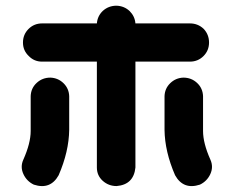

<svg xmlns="http://www.w3.org/2000/svg" viewBox="-20 -625 797 657"><path d="M58.6 -479.5Q58.6 -506.8 77.6 -525.9Q96.7 -544.9 124 -544.9H311.5Q313.5 -570.3 332 -587.9Q351.6 -605.5 378.9 -605.5Q405.3 -604.5 423.8 -586.9Q441.4 -569.3 443.4 -544.9H629.9Q657.2 -544.9 676.8 -526.4Q695.3 -506.8 695.3 -479.5Q695.3 -452.1 676.3 -433.1Q657.2 -414.1 629.9 -414.1H443.4V-51.8Q437.5 6.8 378.9 11.7Q351.6 11.7 331.5 -6.3Q311.5 -24.4 311.5 -51.8V-414.1H124Q96.7 -414.1 78.1 -433.6Q58.6 -452.1 58.6 -479.5ZM152.3 -359.4Q178.7 -358.4 197.3 -340.3Q215.8 -322.3 216.8 -295.9V-180.7Q215.8 -106.4 180.7 -25.4Q152.3 25.4 95.7 6.8Q71.3 -4.9 60.1 -29.3Q48.8 -53.7 59.6 -78.1Q85 -134.8 85 -176.8V-295.9Q85.9 -323.2 105.5 -341.3Q125 -359.4 152.3 -359.4ZM607.4 -359.4Q634.8 -359.4 654.3 -341.3Q673.8 -323.2 674.8 -295.9V-176.8Q674.8 -134.8 700.2 -78.1Q710.9 -53.7 699.7 -29.3Q688.5 -4.9 664.1 6.8Q607.4 25.4 579.1 -25.4Q543.9 -106.4 543 -180.7V-295.9Q543.9 -322.3 562.5 -340.3Q581.1 -358.4 607.4 -359.4Z"/></svg>

Font: Nico Moji
Style: Regular
Weight: 400
Version: Version 1.02